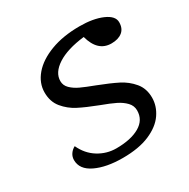

<svg xmlns="http://www.w3.org/2000/svg" viewBox="-167 -881 1048 1062"><g transform="rotate(-30 356.5 -350.5)"><path d="M80 -100Q80 -121 91.5 -138Q103 -155 122 -165Q150 -104 202.5 -71.5Q255 -39 316 -39Q409 -39 464.5 -71Q520 -103 520 -164Q520 -194 498.5 -216.5Q477 -239 444.5 -255Q412 -271 355 -292Q282 -320 236.5 -343.5Q191 -367 158.5 -406.5Q126 -446 126 -505Q126 -565 169 -615.5Q212 -666 291.5 -696Q371 -726 476 -726Q563 -726 620.5 -701Q678 -676 678 -636Q678 -596 652.5 -575.5Q627 -555 583 -555Q496 -555 467 -663Q356 -650 294.5 -610Q233 -570 233 -516Q233 -488 254 -467.5Q275 -447 306 -432.5Q337 -418 393 -397Q468 -368 514.5 -344.5Q561 -321 594 -281.5Q627 -242 627 -184Q627 -130 594 -82Q561 -34 492.5 -4.5Q424 25 321 25Q216 25 148 -7.5Q80 -40 80 -100Z"/></g></svg>

Font: Lemonada Light
Style: Regular
Weight: 300
Designer: Mohamed Gaber (Arabic) Eduardo Tunni (Latin)
Foundry: Kief Type Foundry
Version: Version 3.006